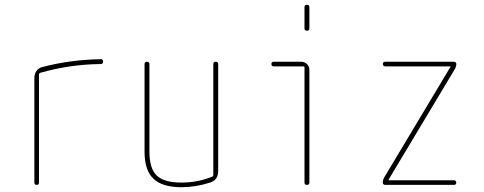

<svg xmlns="http://www.w3.org/2000/svg" viewBox="-20 -780 2040 810"><path d="M125 -9.8V-452.1Q125 -467.8 133.8 -480.5Q142.6 -493.2 158.2 -497.1Q276.4 -528.3 406.2 -530.3Q415 -530.3 415 -520Q415 -509.8 404.3 -509.8Q276.4 -508.8 149.4 -472.7Q145.5 -471.7 144.5 -466.8V-9.8Q144.5 0 134.8 0Q125 0 125 -9.8Z M745.1 9.8Q665 9.8 627.4 -25.9Q589.8 -61.5 589.8 -139.6V-509.8Q589.8 -519.5 600.1 -519.5Q610.4 -519.5 610.4 -509.8V-139.6Q610.4 -69.3 641.1 -39.6Q671.9 -9.8 745.1 -9.8Q815.4 -9.8 876 -35.2Q879.9 -36.1 879.9 -42V-509.8Q879.9 -519.5 890.1 -519.5Q900.4 -519.5 900.4 -509.8V-58.6Q900.4 -20.5 866.2 -9.8Q805.7 9.8 745.1 9.8Z M1134.8 -500Q1125 -500 1125 -509.8Q1125 -519.5 1134.8 -519.5H1250Q1264.6 -519.5 1274.9 -509.8Q1285.2 -500 1285.2 -485.4V-9.8Q1285.2 0 1274.9 0Q1264.6 0 1264.6 -9.8V-495.1Q1264.6 -500 1259.8 -500ZM1264.6 -660.2V-750Q1264.6 -759.8 1274.9 -759.8Q1285.2 -759.8 1285.2 -750V-660.2Q1285.2 -650.4 1274.9 -650.4Q1264.6 -650.4 1264.6 -660.2Z M1599.6 -29.3 1879.9 -497.1Q1879.9 -498 1880.4 -498Q1880.9 -498 1880.9 -499Q1880.9 -500 1879.9 -500H1605.5Q1595.7 -500 1595.2 -509.8Q1594.7 -519.5 1605.5 -519.5H1894.5Q1904.3 -519.5 1905.3 -509.8Q1905.3 -501 1900.4 -491.2L1620.1 -23.4Q1620.1 -22.5 1619.6 -22.5Q1619.1 -22.5 1619.1 -21Q1619.1 -19.5 1620.1 -19.5H1894.5Q1904.3 -19.5 1904.8 -9.8Q1905.3 0 1894.5 0H1605.5Q1595.7 0 1594.7 -9.8Q1594.7 -19.5 1599.6 -29.3Z"/></svg>

Font: Rounded Mgen+ 1mn thin
Style: Regular
Weight: 100
Designer: [Source Han Sans]
Ryoko NISHIZUKA  (kana & ideographs); Paul D. Hunt (Latin, Greek & Cyrillic); Wenlong ZHANG  (bopomofo
Version: Version 1.059.20150602